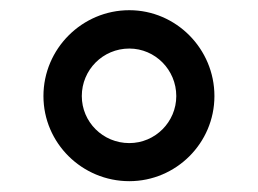

<svg xmlns="http://www.w3.org/2000/svg" viewBox="-20 -753 496 369"><path d="M228.5 -404.8C318.4 -404.8 392.1 -478 392.1 -568.4C392.1 -659.2 318.4 -733.4 228.5 -733.4C137.7 -733.4 63.5 -659.2 63.5 -568.4C63.5 -478 137.7 -404.8 228.5 -404.8ZM228.5 -478C177.7 -478 137.2 -518.6 137.2 -568.4C137.2 -618.7 177.7 -659.7 228.5 -659.7C278.3 -659.7 318.8 -618.7 318.8 -568.4C318.8 -518.6 278.3 -478 228.5 -478Z"/></svg>

Font: Raveo
Style: Regular
Weight: 400
Designer: Jakub Foglar, Rasmus Andersson (Inter)
Foundry: Jakubfoglar.com
Version: Version 1.100;Glyphs 3.2.3 (3260)